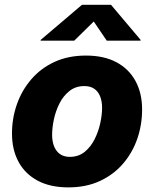

<svg xmlns="http://www.w3.org/2000/svg" viewBox="-20 -790 659 820"><path d="M272 10.3Q194.8 10.3 141.1 -18.3Q87.4 -46.9 59.3 -98.6Q31.2 -150.4 31.2 -219.7Q31.2 -285.6 52.5 -345.5Q73.7 -405.3 114.3 -452.1Q154.8 -499 213.4 -525.9Q272 -552.7 347.2 -552.7Q423.8 -552.7 477.3 -524.2Q530.8 -495.6 558.8 -443.8Q586.9 -392.1 586.9 -322.8Q586.9 -256.8 566.2 -197Q545.4 -137.2 504.9 -90.3Q464.4 -43.5 405.8 -16.6Q347.2 10.3 272 10.3ZM278.3 -120.1Q315.4 -120.1 341.6 -141.4Q367.7 -162.6 384 -195.3Q400.4 -228 408.2 -263.9Q416 -299.8 416 -329.6Q416 -358.4 407.2 -379.4Q398.4 -400.4 381.8 -411.4Q365.2 -422.4 340.3 -422.4Q303.2 -422.4 276.9 -401.6Q250.5 -380.9 234.1 -348.4Q217.8 -315.9 210.2 -280.3Q202.6 -244.6 202.6 -214.8Q202.6 -170.9 222.2 -145.5Q241.7 -120.1 278.3 -120.1ZM296.9 -616.2H153.3L153.8 -619.6L330.1 -769.5H454.1L580.6 -619.6L580.1 -616.2H436L380.4 -698.2Z"/></svg>

Font: Inter ExtraBold
Style: Italic
Weight: 800
Italic angle: -9.3988°
Designer: Rasmus Andersson
Foundry: rsms
Version: Version 4.001;git-66647c0bb